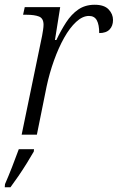

<svg xmlns="http://www.w3.org/2000/svg" viewBox="-45 -566 495 807"><path d="M132 -416Q134 -427 136 -440Q138 -453 138 -462Q138 -489 119 -496.5Q100 -504 66 -504H52L59 -536H208L186 -398H192Q211 -438 233 -472Q255 -506 284 -526Q313 -546 353 -546Q393 -546 411.5 -526.5Q430 -507 430 -482Q430 -457 415.5 -442Q401 -427 372 -427Q372 -462 362 -480.5Q352 -499 329 -499Q302 -499 275 -474Q248 -449 224.5 -407Q201 -365 182 -312Q163 -259 151 -203L110 0H46ZM-24 208Q-10 176 5.5 136.5Q21 97 34 61H98L97 71Q85 92 68 119.5Q51 147 32.5 174Q14 201 -1 221H-25Z"/></svg>

Font: Noto Serif Light
Style: Italic
Weight: 300
Italic angle: -12°
Designer: Monotype Design Team
Foundry: Monotype Imaging Inc.
Version: Version 2.013